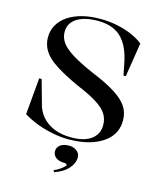

<svg xmlns="http://www.w3.org/2000/svg" viewBox="-136 -818 939 1137"><g transform="rotate(15 333.5 -249.0)"><path d="M338 15Q291 15 241.5 5.5Q192 -4 145 -21.5Q98 -39 57 -64L77 -289H92L130 -153Q141 -104 171.5 -69.5Q202 -35 247.5 -17.5Q293 0 350 0Q402 0 439 -14Q476 -28 495.5 -55Q515 -82 515 -118Q515 -157 496 -187Q477 -217 432 -245.5Q387 -274 310 -306Q218 -348 164 -383.5Q110 -419 87 -456Q64 -493 64 -538Q64 -579 83 -613Q102 -647 137.5 -671.5Q173 -696 223 -709.5Q273 -723 336 -723Q392 -723 442 -712.5Q492 -702 533 -684Q574 -666 602 -643L569 -434H555L537 -523Q522 -588 494 -629Q466 -670 424.5 -689Q383 -708 326 -708Q271 -708 232 -694.5Q193 -681 172 -656Q151 -631 151 -595Q151 -559 172.5 -529Q194 -499 244.5 -468Q295 -437 381 -400Q449 -372 494.5 -346Q540 -320 568 -294Q596 -268 608.5 -239Q621 -210 621 -175Q621 -136 606 -105Q591 -74 564 -51.5Q537 -29 501.5 -14Q466 1 424.5 8Q383 15 338 15ZM306 225 300 214Q314 208 327 200.5Q340 193 351 183.5Q362 174 368 165L357 156H348Q328 156 312.5 149.5Q297 143 288 131Q279 119 279 103Q279 87 288 75Q297 63 313.5 56.5Q330 50 350 50Q370 50 385.5 57Q401 64 410 76Q419 88 419 104Q419 123 411 141Q403 159 388.5 175Q374 191 353 203.5Q332 216 306 225Z"/></g></svg>

Font: Kalnia
Style: Regular
Weight: 400
Designer: Frida Medrano
Foundry: Frida Medrano
Version: Version 1.105